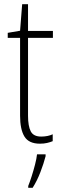

<svg xmlns="http://www.w3.org/2000/svg" viewBox="-20 -677 292 918"><path d="M177 -24Q193 -24 207.5 -27Q222 -30 232 -35V-2Q220 3 205 6.5Q190 10 171 10Q118 10 97 -24Q76 -58 76 -124V-496H17V-520L76 -530L86 -657H114V-529H233V-496H114V-124Q114 -74 127 -49Q140 -24 177 -24ZM198 70Q189 105 173 146.5Q157 188 136 221H115V212Q122 195 131 167Q140 139 147.5 110Q155 81 157 61H198Z"/></svg>

Font: Noto Sans Sinhala Condensed ExtraLight
Style: Regular
Weight: 200
Width: 3
Designer: Jelle Bosma - Monotype Design Team
Foundry: Monotype Imaging Inc.
Version: Version 2.006; ttfautohint (v1.8.4.7-5d5b)